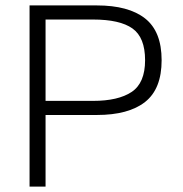

<svg xmlns="http://www.w3.org/2000/svg" viewBox="-20 -688 675 708"><path d="M576 -466Q576 -360 515 -312Q454 -264 337 -264H148V0H89V-668H337Q454 -668 515 -620Q576 -572 576 -466ZM515 -466Q515 -550 468.5 -583Q422 -616 323 -616H148V-316H323Q416 -316 465.5 -349Q515 -382 515 -466Z"/></svg>

Font: Celebes Light
Style: Regular
Weight: 300
Designer: Anugrah Pasau
Foundry: Lafontype
Version: Version 1.000; ttfautohint (v1.8.4)